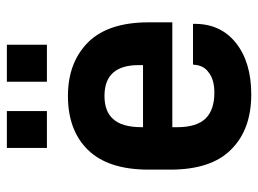

<svg xmlns="http://www.w3.org/2000/svg" viewBox="-116 -627 749 557"><g transform="rotate(-90 258.5 -348.5)"><path d="M214.8 -703.1V-586.9H107.9V-703.1ZM407.2 -703.1V-586.9H299.8V-703.1ZM168 -209Q168 -151.9 193.8 -126Q218.8 -101.1 268.1 -101.1Q305.7 -101.1 326.2 -117.2Q347.7 -131.8 349.1 -160.2L350.1 -163.1H467.8V-158.2Q467.8 -83 413.1 -39.1Q356.9 5.9 263.2 5.9Q161.6 5.9 104 -51.8Q44.9 -109.4 44.9 -229V-292Q44.9 -409.2 102.1 -467.8Q158.7 -525.9 258.8 -525.9Q356 -525.9 415 -466.8Q472.2 -408.2 472.2 -292V-223.1H168ZM191.9 -395Q168 -369.6 168 -311V-308.1H348.1V-320.8Q348.1 -419.9 258.8 -419.9Q213.9 -419.9 191.9 -395Z"/></g></svg>

Font: D-DIN-PRO
Style: Bold
Weight: 700
Designer: Charles Nix
Foundry: Datto Inc.
Version: Version 1.000;hotconv 1.0.109;makeotfexe 2.5.65596